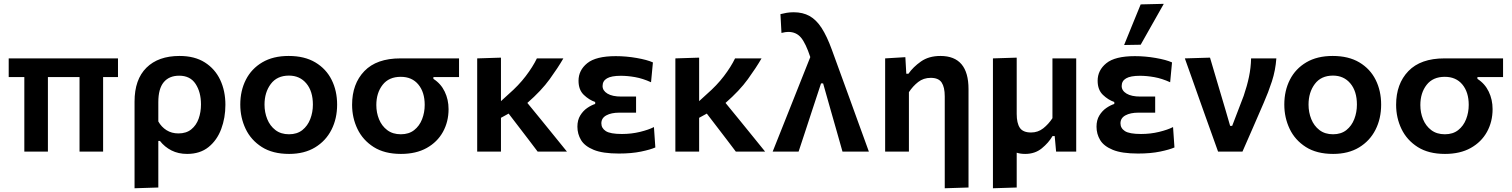

<svg xmlns="http://www.w3.org/2000/svg" viewBox="-20 -810 8080 1026"><path d="M110 0V-398H26.5V-498H610.5V-398H531V0H405V-398H236V0Z M699 196V-267Q699 -385.5 762.5 -448.2Q826 -511 939.5 -511Q1020 -511 1074.5 -476.5Q1129 -442 1156.8 -383Q1184.5 -324 1184.5 -250Q1184.5 -180.5 1162.2 -120.8Q1140 -61 1094.5 -24.2Q1049 12.5 980 12.5Q933 12.5 896.5 -6Q860 -24.5 834.5 -57H826V192ZM933.5 -97Q975.5 -97 1002.2 -118.8Q1029 -140.5 1041.5 -175.8Q1054 -211 1054 -252Q1054 -317.5 1025.2 -361.5Q996.5 -405.5 937.5 -405.5Q884 -405.5 855 -370.8Q826 -336 826 -264V-161Q842.5 -131.5 870 -114.2Q897.5 -97 933.5 -97Z M1525 12.5Q1437 12.5 1379 -24.5Q1321 -61.5 1292.5 -121.5Q1264 -181.5 1264 -251Q1264 -325.5 1294 -384.2Q1324 -443 1381.8 -477Q1439.5 -511 1522.5 -511Q1607.5 -511 1665.2 -476.5Q1723 -442 1752.2 -383.2Q1781.5 -324.5 1781.5 -251Q1781.5 -176 1751.2 -116.5Q1721 -57 1663.5 -22.2Q1606 12.5 1525 12.5ZM1524.5 -92.5Q1567.5 -92.5 1595.8 -115Q1624 -137.5 1638 -173.8Q1652 -210 1652 -251Q1652 -322.5 1617 -364.2Q1582 -406 1524 -406Q1460.5 -406 1427 -361.2Q1393.5 -316.5 1393.5 -251Q1393.5 -210 1408 -173.8Q1422.5 -137.5 1451.8 -115Q1481 -92.5 1524.5 -92.5Z M2122.5 12.5Q2035 12.5 1977 -24.2Q1919 -61 1890.2 -120.8Q1861.5 -180.5 1861.5 -250Q1861.5 -362 1927 -430Q1992.5 -498 2119.5 -498H2433V-398H2296V-388.5Q2336 -363 2356.5 -320.2Q2377 -277.5 2377 -227Q2377 -159.5 2347 -105.2Q2317 -51 2260.2 -19.2Q2203.5 12.5 2122.5 12.5ZM2122 -92.5Q2165 -92.5 2193.2 -114.8Q2221.5 -137 2235.5 -173Q2249.5 -209 2249.5 -249.5Q2249.5 -317.5 2215.5 -358.5Q2181.5 -399.5 2121.5 -399.5Q2058 -399.5 2024.5 -356.5Q1991 -313.5 1991 -248.5Q1991 -208 2005.5 -172.5Q2020 -137 2049.2 -114.8Q2078.5 -92.5 2122 -92.5Z M2530 0V-498L2657 -502V-269.5L2698 -307Q2751.5 -353.5 2789.2 -403Q2827 -452.5 2849 -498H2990.5Q2962 -448.5 2917.5 -387Q2873 -325.5 2798 -260L2870 -172Q2902 -132.5 2938.2 -88Q2974.5 -43.5 3009.5 0H2853Q2829.5 -31.5 2806.8 -61Q2784 -90.5 2760.5 -121.5L2698 -203L2657 -180.5V0Z M3287 10.5Q3201 10.5 3152.8 -9.2Q3104.5 -29 3085 -61.5Q3065.5 -94 3065.5 -133Q3065.5 -168.5 3080.8 -193.2Q3096 -218 3118 -233Q3140 -248 3160.5 -254.5V-265Q3128 -276 3099.8 -303Q3071.5 -330 3071.5 -378.5Q3071.5 -434.5 3118 -472.2Q3164.5 -510 3270.5 -510Q3326 -510 3382 -500.2Q3438 -490.5 3469 -476.5L3459 -370.5Q3415 -390.5 3374.2 -397.8Q3333.5 -405 3297.5 -405Q3247 -405 3223.5 -391.2Q3200 -377.5 3200 -350.5Q3200 -325.5 3226 -309.8Q3252 -294 3300 -294H3379V-208H3289.5Q3246.5 -208 3220 -193.5Q3193.5 -179 3193.5 -151Q3193.5 -125 3217.2 -109.5Q3241 -94 3303.5 -94Q3354 -94 3400 -105.2Q3446 -116.5 3474.5 -131L3482 -22Q3456 -10.5 3405.5 0Q3355 10.5 3287 10.5Z M3589 0V-498L3716 -502V-269.5L3757 -307Q3810.5 -353.5 3848.2 -403Q3886 -452.5 3908 -498H4049.5Q4021 -448.5 3976.5 -387Q3932 -325.5 3857 -260L3929 -172Q3961 -132.5 3997.2 -88Q4033.5 -43.5 4068.5 0H3912Q3888.5 -31.5 3865.8 -61Q3843 -90.5 3819.5 -121.5L3757 -203L3716 -180.5V0Z M4109 0Q4136 -67.5 4165 -140.5Q4194 -213.5 4221.5 -282.5Q4242 -334.5 4264.8 -391.5Q4287.5 -448.5 4310 -505Q4286 -578 4260.5 -608.8Q4235 -639.5 4192 -639.5Q4186 -639.5 4176.2 -638.2Q4166.5 -637 4156 -634L4150.5 -734.5Q4165.5 -738.5 4183.2 -741.5Q4201 -744.5 4221 -744.5Q4270 -744.5 4306 -724.5Q4342 -704.5 4370.5 -660.5Q4399 -616.5 4425.5 -543.5L4522 -278.5Q4545.5 -213.5 4562.5 -166.5Q4579.5 -119.5 4593.8 -80.5Q4608 -41.5 4623 0H4482Q4466.5 -55 4450.8 -110.2Q4435 -165.5 4419 -221.5L4378.5 -364.5H4367.5L4319.5 -219Q4301 -161.5 4283 -107.5Q4265 -53.5 4247.5 0Z M5028.5 196V-295Q5028.5 -344 5012 -369Q4995.5 -394 4953.5 -394Q4915 -394 4886.5 -371.8Q4858 -349.5 4837 -317.5V0H4710V-498L4818 -504.5L4823 -416H4834.5Q4859.5 -452 4901.5 -481.5Q4943.5 -511 5005.5 -511Q5155.5 -511 5155.5 -334V192Z M5286 196V-498L5413 -502V-201Q5413 -152 5429.8 -127Q5446.5 -102 5490 -102Q5526.5 -102 5554.8 -124.2Q5583 -146.5 5604 -178.5V-498H5731V0H5623.5Q5621.5 -20.5 5619.8 -41.5Q5618 -62.5 5616 -83H5604.5Q5583.5 -47 5547 -17.2Q5510.5 12.5 5458.5 12.5Q5433 12.5 5413 6V192Z M6061 10.5Q5975 10.5 5926.8 -9.2Q5878.5 -29 5859 -61.5Q5839.5 -94 5839.5 -133Q5839.5 -168.5 5854.8 -193.2Q5870 -218 5892 -233Q5914 -248 5934.5 -254.5V-265Q5902 -276 5873.8 -303Q5845.5 -330 5845.5 -378.5Q5845.5 -434.5 5892 -472.2Q5938.5 -510 6044.5 -510Q6100 -510 6156 -500.2Q6212 -490.5 6243 -476.5L6233 -370.5Q6189 -390.5 6148.2 -397.8Q6107.5 -405 6071.5 -405Q6021 -405 5997.5 -391.2Q5974 -377.5 5974 -350.5Q5974 -325.5 6000 -309.8Q6026 -294 6074 -294H6153V-208H6063.5Q6020.5 -208 5994 -193.5Q5967.5 -179 5967.5 -151Q5967.5 -125 5991.2 -109.5Q6015 -94 6077.5 -94Q6128 -94 6174 -105.2Q6220 -116.5 6248.5 -131L6256 -22Q6230 -10.5 6179.5 0Q6129 10.5 6061 10.5ZM5987 -569.5Q6009 -624 6031.2 -678.2Q6053.5 -732.5 6075.5 -786.5L6199 -789.5Q6167 -733.5 6136.5 -679Q6106 -624.5 6075.5 -571Z M6489 0Q6472 -47 6455 -95Q6438 -143 6421.5 -188.5L6390 -277Q6370.5 -332 6350.8 -387.8Q6331 -443.5 6311.5 -498L6446 -502Q6464 -442 6486.5 -365Q6509 -288 6530 -218.5L6553.5 -137.5H6564.5L6626 -298Q6644 -350.5 6654.2 -399.2Q6664.5 -448 6665.5 -498H6800.5Q6796 -434.5 6776.8 -375.2Q6757.5 -316 6733 -260.5Q6705 -195.5 6676.2 -129.5Q6647.5 -63.5 6619.5 0Z M7104 12.5Q7016 12.5 6958 -24.5Q6900 -61.5 6871.5 -121.5Q6843 -181.5 6843 -251Q6843 -325.5 6873 -384.2Q6903 -443 6960.8 -477Q7018.5 -511 7101.5 -511Q7186.5 -511 7244.2 -476.5Q7302 -442 7331.2 -383.2Q7360.5 -324.5 7360.5 -251Q7360.5 -176 7330.2 -116.5Q7300 -57 7242.5 -22.2Q7185 12.5 7104 12.5ZM7103.5 -92.5Q7146.5 -92.5 7174.8 -115Q7203 -137.5 7217 -173.8Q7231 -210 7231 -251Q7231 -322.5 7196 -364.2Q7161 -406 7103 -406Q7039.5 -406 7006 -361.2Q6972.5 -316.5 6972.5 -251Q6972.5 -210 6987 -173.8Q7001.5 -137.5 7030.8 -115Q7060 -92.5 7103.5 -92.5Z M7701.5 12.5Q7614 12.5 7556 -24.2Q7498 -61 7469.2 -120.8Q7440.5 -180.5 7440.5 -250Q7440.5 -362 7506 -430Q7571.5 -498 7698.5 -498H8012V-398H7875V-388.5Q7915 -363 7935.5 -320.2Q7956 -277.5 7956 -227Q7956 -159.5 7926 -105.2Q7896 -51 7839.2 -19.2Q7782.5 12.5 7701.5 12.5ZM7701 -92.5Q7744 -92.5 7772.2 -114.8Q7800.5 -137 7814.5 -173Q7828.5 -209 7828.5 -249.5Q7828.5 -317.5 7794.5 -358.5Q7760.5 -399.5 7700.5 -399.5Q7637 -399.5 7603.5 -356.5Q7570 -313.5 7570 -248.5Q7570 -208 7584.5 -172.5Q7599 -137 7628.2 -114.8Q7657.5 -92.5 7701 -92.5Z"/></svg>

Font: Commissioner SemiBold
Style: Regular
Weight: 600
Designer: Kostas Bartsokas
Foundry: Kostas Bartsokas
Version: Version 1.000; ttfautohint (v1.8.3)